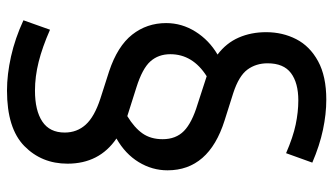

<svg xmlns="http://www.w3.org/2000/svg" viewBox="-222 -508 953 549"><g transform="rotate(90 254.5 -233.5)"><path d="M448 50Q448 124 397.5 173.5Q347 223 239 223Q193 223 141.5 211.5Q90 200 38 176L65 100Q115 122 157 132.5Q199 143 239 143Q296 143 327.5 122Q359 101 359 58Q359 23 336.5 -2Q314 -27 262 -44L184 -69Q112 -93 79 -135Q46 -177 46 -232Q46 -277 70.5 -316Q95 -355 136 -379Q103 -404 87.5 -439.5Q72 -475 72 -518Q72 -565 92 -604Q112 -643 155 -666.5Q198 -690 265 -690Q306 -690 351 -680.5Q396 -671 445 -650L418 -575Q372 -595 336 -602.5Q300 -610 267 -610Q217 -610 189 -589Q161 -568 161 -522Q161 -489 179 -464.5Q197 -440 246 -424L325 -399Q467 -354 467 -236Q467 -192 443.5 -153.5Q420 -115 376 -90Q448 -41 448 50ZM230 -147 312 -121Q345 -141 361.5 -164.5Q378 -188 378 -222Q378 -260 354.5 -283Q331 -306 278 -322L198 -348Q135 -308 135 -244Q135 -210 155.5 -187Q176 -164 230 -147Z"/></g></svg>

Font: Inria Sans
Style: Regular
Weight: 400
Designer: Black Foundry Team
Foundry: Black Foundry
Version: Version 1.2; ttfautohint (v1.8.3)